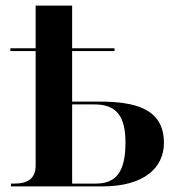

<svg xmlns="http://www.w3.org/2000/svg" viewBox="-20 -664 640 684"><path d="M19 0H345C493 0 564 -66 564 -155C564 -280 456 -302 333 -302H237V-482H388V-492H237V-644H107V-492H17V-482H107V-75C107 -27 78 -10 31 -10H19ZM322 -10H237V-292H317C394 -292 427 -251 427 -156C427 -54 395 -10 322 -10Z"/></svg>

Font: Noto Serif Display SemiBold
Style: Regular
Weight: 600
Designer: Monotype Design Team
Foundry: Monotype Imaging Inc.
Version: Version 2.009